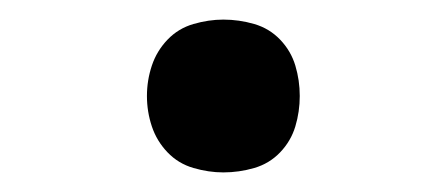

<svg xmlns="http://www.w3.org/2000/svg" viewBox="-20 -168 457 196"><path d="M208 8Q193 8 177.5 3.5Q162 -1 151 -12.5Q140 -24 135 -39Q130 -54 130 -70Q130 -86 135 -101Q140 -116 151 -127.5Q162 -139 177.5 -143.5Q193 -148 208 -148Q224 -148 239.5 -143.5Q255 -139 266 -127.5Q277 -116 281.5 -101Q286 -86 286 -70Q286 -54 281.5 -39Q277 -24 266 -12.5Q255 -1 239.5 3.5Q224 8 208 8Z"/></svg>

Font: Huly
Style: Regular
Weight: 400
Designer: Belleve Invis
Foundry: Belleve Invis
Version: Version 33.2.5; ttfautohint (v1.8.4)